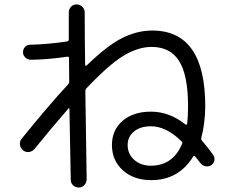

<svg xmlns="http://www.w3.org/2000/svg" viewBox="-20 -797 1040 860"><path d="M794.9 -151.4Q798.8 -160.2 793 -164.1Q724.6 -231.4 656.2 -231.4Q608.4 -231.4 580.1 -208Q551.8 -184.6 551.8 -147.5Q551.8 -107.4 581.1 -81.1Q610.4 -54.7 656.2 -54.7Q754.9 -55.7 794.9 -151.4ZM881.8 -180.7Q879.9 -172.9 884.8 -167Q913.1 -133.8 934.6 -103.5Q942.4 -92.8 940.4 -79.6Q938.5 -66.4 926.8 -57.6Q915 -49.8 900.9 -52.2Q886.7 -54.7 877.9 -66.4Q862.3 -85.9 855.5 -94.7Q848.6 -101.6 844.7 -94.7Q778.3 10.7 656.2 9.8Q579.1 9.8 530.3 -34.2Q481.4 -78.1 481.4 -147.5Q481.4 -214.8 529.3 -255.9Q577.1 -296.9 656.2 -296.9Q738.3 -296.9 809.6 -240.2Q817.4 -235.4 818.4 -243.2Q822.3 -274.4 822.3 -320.3Q822.3 -460.9 782.2 -523.9Q742.2 -586.9 659.2 -586.9Q599.6 -586.9 534.2 -547.9Q468.8 -508.8 367.2 -401.4Q362.3 -396.5 362.3 -386.7Q367.2 -50.8 368.2 5.9Q368.2 20.5 357.9 31.7Q347.7 43 333 43Q318.4 43 307.6 33.2Q296.9 23.4 296.9 7.8Q291 -305.7 291 -308.6Q291 -310.5 289.1 -312Q287.1 -313.5 286.1 -310.5Q204.1 -215.8 134.8 -129.9Q125 -118.2 109.9 -116.2Q94.7 -114.3 83 -124Q71.3 -133.8 69.3 -148.9Q67.4 -164.1 77.1 -175.8Q201.2 -329.1 284.2 -418Q290 -423.8 290 -432.6Q290 -448.2 289.6 -482.9Q289.1 -517.6 289.1 -536.1Q289.1 -544.9 281.2 -543Q196.3 -530.3 118.2 -529.3Q104.5 -529.3 93.8 -539.1Q83 -548.8 83 -563Q83 -577.1 92.3 -586.9Q101.6 -596.7 116.2 -596.7Q196.3 -598.6 280.3 -611.3Q288.1 -613.3 288.1 -619.1V-741.2Q288.1 -755.9 297.9 -766.6Q307.6 -777.3 322.8 -777.3Q337.9 -777.3 348.6 -766.6Q359.4 -755.9 359.4 -741.2Q359.4 -700.2 359.9 -622.1Q360.4 -543.9 361.3 -505.9Q361.3 -503.9 363.3 -502.9Q365.2 -502 367.2 -502.9Q460.9 -593.8 527.8 -627Q594.7 -660.2 662.1 -660.2Q899.4 -660.2 899.4 -320.3Q898.4 -242.2 881.8 -180.7Z"/></svg>

Font: Rounded Mgen+ 2m regular
Style: Regular
Weight: 400
Designer: [Source Han Sans]
Ryoko NISHIZUKA  (kana & ideographs); Paul D. Hunt (Latin, Greek & Cyrillic); Wenlong ZHANG  (bopomofo
Version: Version 1.059.20150602